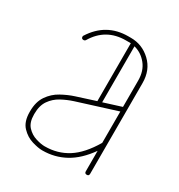

<svg xmlns="http://www.w3.org/2000/svg" viewBox="-129 -595 644 689"><g transform="rotate(30 193.5 -250.5)"><path d="M334 -9Q334 0 325 0Q316 0 316 -9V-94Q280 -43 237 -19.5Q194 4 144 4H142Q126 4 100.5 -3.5Q75 -11 55 -32Q35 -53 35 -93V-96Q35 -135 52.5 -160.5Q70 -186 96.5 -200.5Q123 -215 148 -223L226 -248V-488Q222 -488 217 -488H206Q123 -488 81 -417Q78 -413 73 -413Q64 -413 64 -422Q64 -425 65 -426Q115 -505 206 -505H217Q264 -505 299 -472Q334 -439 334 -385ZM316 -385Q316 -425 295 -451Q274 -477 243 -485V-253L316 -276ZM142 -13H144Q196 -13 238 -39.5Q280 -66 316 -127V-257L154 -206Q129 -198 106 -185.5Q83 -173 68 -151.5Q53 -130 53 -96V-93Q53 -60 69 -43Q85 -26 106.5 -19.5Q128 -13 142 -13Z"/></g></svg>

Font: Libertine Sup Thin
Style: Regular
Weight: 100
Designer: Bastien Sozeau
Foundry: NBR — Bastien Sozeau
Version: Version 2.003; ttfautohint (v1.8.4.7-5d5b);gftools[0.9.33]